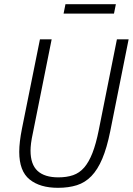

<svg xmlns="http://www.w3.org/2000/svg" viewBox="-20 -886 635 918"><path d="M227 -698 138 -254Q131 -222 128.5 -201.5Q126 -181 126 -166Q126 -100 159.5 -69Q193 -38 259 -38Q299 -38 329.5 -48.5Q360 -59 382.5 -85Q405 -111 422 -154.5Q439 -198 452 -263L539 -698H595L507 -258Q491 -179 469 -127Q447 -75 417 -44Q387 -13 347.5 -0.5Q308 12 257 12Q171 12 121.5 -28Q72 -68 72 -160Q72 -206 85 -271L171 -698ZM293 -866H534L525 -821H284Z"/></svg>

Font: IBM Plex Sans Condensed Light
Style: Italic
Weight: 300
Width: 3
Italic angle: -11°
Designer: Mike Abbink, Paul van der Laan, Pieter van Rosmalen
Foundry: Bold Monday
Version: Version 1.3